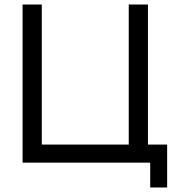

<svg xmlns="http://www.w3.org/2000/svg" viewBox="-20 -720 800 850"><path d="M165 -80V-700H80V0H645V110H720V-80H635V-700H550V-80Z"/></svg>

Font: Jost
Style: Regular
Weight: 400
Version: Version 3.710